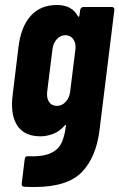

<svg xmlns="http://www.w3.org/2000/svg" viewBox="-20 -542 478 769"><path d="M314 -514H428Q433 -514 436 -510.5Q439 -507 438 -502L379 -24Q366 87 308 147Q250 207 118 207Q91 207 77 206Q65 205 67 193L79 95Q81 82 92 84Q149 86 180.5 72.5Q212 59 225.5 32Q239 5 244 -39Q245 -42 243 -42Q241 -42 239 -39Q218 -15 192 -5.5Q166 4 143 4Q85 4 56.5 -29.5Q28 -63 28 -124Q28 -143 31 -164L54 -354Q64 -435 103 -478.5Q142 -522 208 -522Q268 -522 292 -477Q294 -474 296 -475Q298 -476 298 -479L301 -502Q302 -507 305.5 -510.5Q309 -514 314 -514ZM261 -175 282 -344Q285 -369 273.5 -385Q262 -401 242 -401Q222 -401 207.5 -385Q193 -369 190 -344L169 -175Q166 -149 176.5 -133.5Q187 -118 208 -118Q228 -118 243 -134Q258 -150 261 -175Z"/></svg>

Font: Barlow Condensed
Style: Bold Italic
Weight: 700
Width: 3
Italic angle: -7°
Designer: Jeremy Tribby
Foundry: Tribby Type
Version: Version 1.408